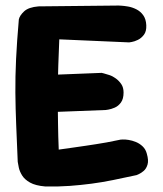

<svg xmlns="http://www.w3.org/2000/svg" viewBox="-20 -675 589 693"><path d="M143 -2Q108 -5 88.5 -16Q69 -27 60 -41.5Q51 -56 48 -69.5Q45 -83 44 -91Q41 -163 38.5 -223Q36 -283 35.5 -340.5Q35 -398 38 -461.5Q41 -525 48 -605Q51 -619 67 -634Q83 -649 119 -652L408 -655Q408 -655 417.5 -654.5Q427 -654 442 -651.5Q457 -649 472 -641.5Q487 -634 497 -620Q507 -606 508 -584Q509 -562 499.5 -549.5Q490 -537 477.5 -531Q465 -525 455.5 -523.5Q446 -522 446 -522L194 -533Q192 -482 190.5 -441.5Q189 -401 188.5 -366.5Q188 -332 188.5 -298Q189 -264 189.5 -224.5Q190 -185 192 -135Q225 -140 248.5 -143Q272 -146 290 -149Q308 -152 326 -154.5Q344 -157 365 -161Q386 -165 415 -171Q415 -171 423 -171.5Q431 -172 444 -170Q457 -168 470.5 -162.5Q484 -157 495 -146.5Q506 -136 510 -120Q517 -96 512.5 -81Q508 -66 498.5 -58Q489 -50 481 -46.5Q473 -43 473 -43Q427 -33 387.5 -25Q348 -17 310 -12Q272 -7 231.5 -4Q191 -1 143 -2ZM76 -267 68 -401 347 -412Q347 -412 355 -410Q363 -408 375 -404Q387 -400 398.5 -391.5Q410 -383 418 -371Q426 -359 426 -341Q426 -318 416.5 -305Q407 -292 394 -286.5Q381 -281 371.5 -279.5Q362 -278 362 -278Z"/></svg>

Font: Sour Gummy Black
Style: Bold
Weight: 700
Version: Version 1.000